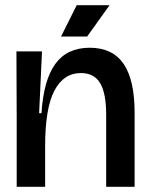

<svg xmlns="http://www.w3.org/2000/svg" viewBox="-20 -716 574 736"><path d="M44 0V-259L43 -519H141L130 -282H139Q147 -409 192 -471Q237 -533 324 -533Q411 -533 453.5 -471.5Q496 -410 496 -284V0H387V-276Q387 -358 364 -397Q341 -436 290 -436Q224 -436 188.5 -368.5Q153 -301 153 -155V0ZM314 -576H214L274 -696H400Z"/></svg>

Font: Bricolage Grotesque 96pt Medium
Style: Regular
Weight: 500
Designer: Mathieu Triay
Foundry: Atelier Triay
Version: Version 1.001; ttfautohint (v1.8.4.7-5d5b);gftools[0.9.33.de